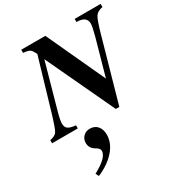

<svg xmlns="http://www.w3.org/2000/svg" viewBox="-259 -821 1240 1332"><g transform="rotate(-30 360.5 -155.0)"><path d="M305 -669 521 -202 602 -491Q621 -562 621 -585Q621 -644 540 -644V-669H748V-644Q706 -636 689.5 -611.5Q673 -587 646 -491L503 15H475L218 -532L119 -178Q100 -112 100 -84Q100 -55 117.5 -42Q135 -29 179 -25V0H-27V-25Q15 -33 29 -55Q43 -77 74 -180L194 -587Q179 -621 165.5 -630.5Q152 -640 112 -644V-669ZM141 359 128 334Q246 271 246 218Q246 197 216 181Q176 158 176 116Q176 84 197 63.5Q218 43 249 43Q288 43 310 69Q332 95 332 137Q332 204 281 262.5Q230 321 141 359Z"/></g></svg>

Font: STIX MathJax Latin
Style: Bold Italic
Weight: 700
Italic angle: -16.33°
Designer: MicroPress Inc., with final additions and corrections provided by Coen Hoffman, Elsevier (retired)
Version: Version 1.1.1